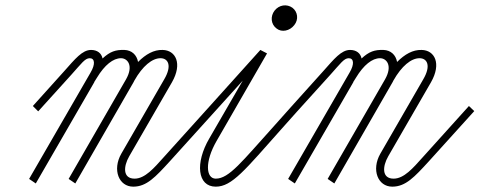

<svg xmlns="http://www.w3.org/2000/svg" viewBox="-20 -687 1796 719"><path d="M479 12C529 12 562 -24 616 -83L786 -271L766 -290L592 -97C557 -58 523 -18 484 -18C439 -18 442 -64 464 -102L624 -379C664 -449 638 -499 589 -500C556 -501 526 -484 497 -455C492 -482 473 -499 446 -500C413 -501 392 -494 364 -468C360 -488 344 -500 321 -500C288 -500 261 -466 220 -420L103 -290L123 -270L247 -407C285 -449 298 -469 316 -469C335 -469 338 -447 319 -415L89 -17L114 0L333 -379V-380L343 -396C372 -444 404 -469 433 -469C458 -469 481 -441 452 -390L237 -17L262 0L480 -379L483 -385C514 -440 550 -469 581 -469C610 -469 625 -441 595 -390L434 -111C400 -51 425 12 479 12Z M788 12C849 12 897 -50 1035 -205L1093 -270L1073 -290L1007 -216C886 -82 838 -18 788 -18C751 -18 746 -81 791 -159L980 -487L955 -500L766 -290L786 -271L889 -385L764 -169C710 -77 719 12 788 12ZM1008 -647C992 -626 994 -596 1016 -580C1035 -565 1065 -571 1082 -593C1099 -614 1095 -643 1075 -658C1054 -673 1025 -669 1008 -647Z M1449 12C1499 12 1532 -24 1586 -83L1756 -271L1736 -290L1562 -97C1527 -58 1493 -18 1454 -18C1409 -18 1412 -64 1434 -102L1594 -379C1634 -449 1608 -499 1559 -500C1526 -501 1496 -484 1467 -455C1462 -482 1443 -499 1416 -500C1383 -501 1362 -494 1334 -468C1330 -488 1314 -500 1291 -500C1258 -500 1231 -466 1190 -420L1073 -290L1093 -270L1217 -407C1255 -449 1268 -469 1286 -469C1305 -469 1308 -447 1289 -415L1059 -17L1084 0L1303 -379V-380L1313 -396C1342 -444 1374 -469 1403 -469C1428 -469 1451 -441 1422 -390L1207 -17L1232 0L1450 -379L1453 -385C1484 -440 1520 -469 1551 -469C1580 -469 1595 -441 1565 -390L1404 -111C1370 -51 1395 12 1449 12Z"/></svg>

Font: Louise
Style: Regular
Weight: 400
Designer: Ange Degheest & Luna Delabre & Camille Depalle
Foundry: Velvetyne Type Foundry
Version: Version 1.000;FEAKit 1.0